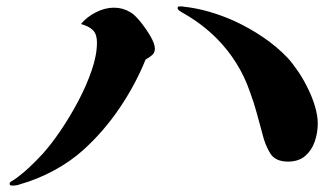

<svg xmlns="http://www.w3.org/2000/svg" viewBox="-20 -603 1040 600"><path d="M464 -451Q464 -438 455 -430.5Q446 -423 435 -417Q403 -338 353.5 -265Q304 -192 241 -135Q200 -98 148 -70Q96 -42 42 -27Q33 -23 18 -23Q10 -23 10 -29Q10 -33 16.5 -37Q23 -41 25 -42Q49 -59 71.5 -80Q94 -101 114 -123Q140 -152 169 -194.5Q198 -237 224 -286Q250 -335 266.5 -383Q283 -431 283 -470Q283 -496 270.5 -508.5Q258 -521 233 -528Q251 -550 279.5 -564.5Q308 -579 336 -579Q364 -579 387 -565Q400 -558 418 -536Q436 -514 450 -490Q464 -466 464 -451ZM973 -217Q973 -188 963.5 -160.5Q954 -133 933.5 -115.5Q913 -98 880 -98Q840 -98 824 -124.5Q808 -151 800 -185Q791 -218 782 -251Q773 -284 761 -316Q745 -363 718.5 -405.5Q692 -448 657 -483Q634 -506 609 -525Q584 -544 556 -560Q552 -562 543.5 -567.5Q535 -573 535 -577Q535 -582 538 -582.5Q541 -583 544 -583Q551 -583 555 -582Q593 -578 633 -566.5Q673 -555 711 -538Q759 -516 802.5 -486.5Q846 -457 880 -421Q896 -403 912.5 -378.5Q929 -354 942 -327Q956 -299 964.5 -270Q973 -241 973 -217Z"/></svg>

Font: Kaisei Tokumin ExtraBold
Style: Regular
Weight: 800
Designer: Font-Kai, 金井和夫
Foundry: KAZUO KANAI
Version: Version 5.003